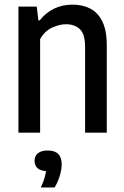

<svg xmlns="http://www.w3.org/2000/svg" viewBox="-20 -572 536 828"><path d="M59.5 0V-543.5H138.5L145.5 -484H151Q205.5 -552 293 -552Q335 -552 368.2 -535.5Q401.5 -519 421 -480.2Q440.5 -441.5 440.5 -375.5V0H347V-369Q347 -425.5 324.2 -446.5Q301.5 -467.5 264.5 -467.5Q237.5 -467.5 205.5 -453.2Q173.5 -439 153 -403.5V0ZM156 236.5Q166 215 171.2 198Q176.5 181 178.5 166Q129 162 129 121Q129 101 143.5 89Q158 77 186 77Q246 77 246 136.5Q246 159 237.8 186.2Q229.5 213.5 215.5 236.5Z"/></svg>

Font: Encode Sans Condensed Medium
Style: Regular
Weight: 500
Width: 3
Designer: Multiple Designers
Foundry: Impallari Type
Version: Version 3.000; ttfautohint (v1.8.3) -l 8 -r 50 -G 200 -x 14 